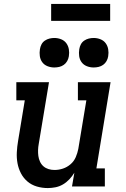

<svg xmlns="http://www.w3.org/2000/svg" viewBox="-20 -948 640 976"><path d="M223 8Q194 8 167 0Q140 -8 119.5 -25.5Q99 -43 86.5 -67Q74 -91 69 -118Q64 -145 65.5 -174Q67 -203 72 -232L106 -438H63V-530H229L177 -217Q174 -201 173.5 -185.5Q173 -170 175 -155Q177 -140 183.5 -126Q190 -112 201 -102.5Q212 -93 226.5 -88.5Q241 -84 257 -84Q279 -84 300 -91Q321 -98 338.5 -113Q356 -128 365 -149Q374 -170 378 -191L419 -438H376V-530H542L470 -92H513V0H346L358 -70Q347 -52 332.5 -36.5Q318 -21 300 -10.5Q282 0 262 4Q242 8 223 8ZM456 -605Q438 -605 421.5 -611.5Q405 -618 395 -631.5Q385 -645 382.5 -662.5Q380 -680 383 -698Q385 -711 391 -722.5Q397 -734 408 -741.5Q419 -749 431.5 -752Q444 -755 456 -755Q474 -755 490.5 -748.5Q507 -742 517 -728.5Q527 -715 530 -697.5Q533 -680 530 -662Q528 -649 521.5 -637.5Q515 -626 504.5 -618.5Q494 -611 481.5 -608Q469 -605 456 -605ZM256 -605Q238 -605 221.5 -611.5Q205 -618 195 -631.5Q185 -645 182.5 -662.5Q180 -680 183 -698Q185 -711 191 -722.5Q197 -734 208 -741.5Q219 -749 231.5 -752Q244 -755 256 -755Q274 -755 290.5 -748.5Q307 -742 317 -728.5Q327 -715 330 -697.5Q333 -680 330 -662Q328 -649 321.5 -637.5Q315 -626 304.5 -618.5Q294 -611 281.5 -608Q269 -605 256 -605ZM540 -842H240V-928H540Z"/></svg>

Font: Iosevka Curly Slab SmBdExObl
Style: Regular
Weight: 600
Width: 7
Italic angle: -9°
Monospace: yes
Designer: Belleve Invis
Foundry: Belleve Invis
Version: Version 11.1.0; ttfautohint (v1.8.3)